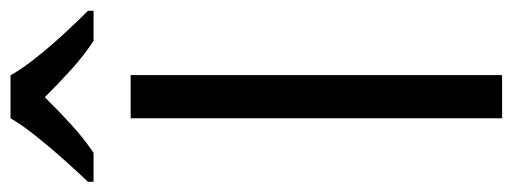

<svg xmlns="http://www.w3.org/2000/svg" viewBox="-352 -657 985 369"><g transform="rotate(-90 140.5 -472.5)"><path d="M97.7 0V-713.9H180.7V0ZM180.2 -944.8Q192.4 -922.9 214.4 -895.3Q236.3 -867.7 260.7 -841.3Q285.2 -814.9 304.2 -795.9V-785.2H246.6Q220.2 -802.2 192.4 -827.1Q164.6 -852.1 138.2 -878.9Q111.8 -852.1 84.7 -827.4Q57.6 -802.7 31.2 -785.2H-24.4V-795.9Q-5.9 -815.4 17.8 -841.8Q41.5 -868.2 63.2 -895.5Q85 -922.9 97.7 -944.8Z"/></g></svg>

Font: Wonky
Style: Regular
Weight: 400
Designer: Monotype Design Team
Foundry: Monotype Imaging Inc.
Version: Version 3.000